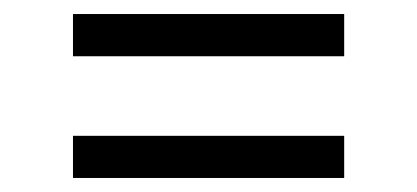

<svg xmlns="http://www.w3.org/2000/svg" viewBox="-20 -470 589 271"><path d="M83 -390.6V-450.2H465.8V-390.6ZM83 -218.8V-278.3H465.8V-218.8Z"/></svg>

Font: Crushed
Style: Regular
Weight: 400
Width: 3
Designer: Astigmatic (AOETI)
Foundry: Astigmatic (AOETI)
Version: Version 001.001